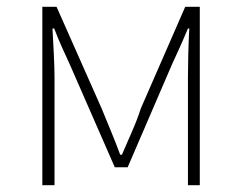

<svg xmlns="http://www.w3.org/2000/svg" viewBox="-20 -547 714 567"><path d="M147 -527 280 -227Q294 -193 308 -159Q322 -125 335 -90H340Q355 -125 370 -159Q385 -193 396 -227L527 -527H570V0H535V-318Q535 -347 536 -386Q537 -425 539 -463H535Q523 -434 511.5 -408.5Q500 -383 488 -357L357 -53H319L186 -357Q174 -383 162.5 -408.5Q151 -434 140 -463H135Q137 -425 139 -386Q141 -347 141 -318V0H105V-527Z"/></svg>

Font: Kinto Sans Thin
Style: Regular
Weight: 100
Designer: Authors: Ryoko NISHIZUKA  (kana & ideographs); Paul D. Hunt (Latin, Greek & Cyrillic); Wenlong ZHANG  (bopomofo); Sandol
Foundry: Adobe Systems Incorporated, ookami Inc.
Version: Version 0.001